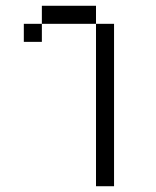

<svg xmlns="http://www.w3.org/2000/svg" viewBox="-20 -520 540 665"><path d="M312.5 -437.5V125H375V-437.5ZM125 -437.5H62.5V-375H125ZM125 -437.5H312.5V-500H125Z"/></svg>

Font: CalcUnifontExMono
Style: Regular
Weight: 500
Version: Version 15.0.06